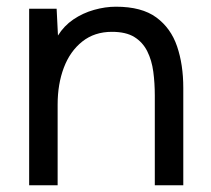

<svg xmlns="http://www.w3.org/2000/svg" viewBox="-20 -553 631 573"><path d="M67 0V-527H149L153 -447Q171 -476 199 -495Q227 -514 260.5 -523.5Q294 -533 326 -533Q403 -533 446.5 -501Q490 -469 508.5 -414.5Q527 -360 527 -291V0H442V-268Q442 -305 437.5 -339Q433 -373 419.5 -400Q406 -427 381 -442.5Q356 -458 314 -458Q262 -458 225.5 -429Q189 -400 170.5 -351Q152 -302 152 -241V0Z"/></svg>

Font: Onest
Style: Regular
Weight: 400
Designer: Dmitri Voloshin, Andrey Kudryavtsev
Foundry: Dmitri Voloshin, Andrey Kudryavtsev
Version: Version 1.000;gftools[0.9.33]